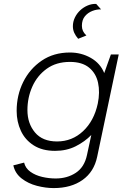

<svg xmlns="http://www.w3.org/2000/svg" viewBox="-20 -774 672 980"><path d="M379 -576Q366 -591 359 -606.5Q352 -622 352 -640Q352 -663 362 -684Q372 -705 389 -721Q406 -737 427.5 -746Q449 -755 471 -754L496 -726Q474 -727 451 -718Q428 -709 413 -690.5Q398 -672 398 -642Q398 -628 403.5 -616Q409 -604 421 -593ZM254 186Q213 186 168.5 174.5Q124 163 90.5 137Q57 111 48 70L103 56Q110 85 135.5 103Q161 121 195.5 129Q230 137 264 137Q323 137 367 108Q411 79 424 17L446 -85Q413 -51 366.5 -27.5Q320 -4 261 -4Q196 -4 152 -32Q108 -60 86.5 -106.5Q65 -153 65 -208Q65 -288 98.5 -355.5Q132 -423 193 -464.5Q254 -506 337 -506Q395 -506 443.5 -478.5Q492 -451 512 -401L546 -496H586L476 26Q460 103 401.5 144.5Q343 186 254 186ZM271 -52Q348 -52 404 -104.5Q460 -157 479 -245Q491 -303 480.5 -351.5Q470 -400 434.5 -429Q399 -458 337 -458Q267 -458 218.5 -423Q170 -388 145 -332Q120 -276 120 -212Q120 -144 158.5 -98Q197 -52 271 -52Z"/></svg>

Font: Atkinson Hyperlegible Mono ExtraLight
Style: Italic
Weight: 200
Italic angle: -12°
Monospace: yes
Designer: Elliott Scott, Megan Eiswerth, Linus Boman, Theodore Petrosky, Letters from Sweden
Foundry: Applied Design Works, Letters from Sweden
Version: Version 2.001